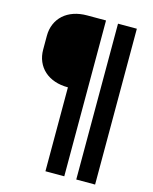

<svg xmlns="http://www.w3.org/2000/svg" viewBox="-132 -817 864 1083"><g transform="rotate(15 300.0 -275.0)"><path d="M350 180H240V-310Q197 -310 162 -322Q127 -334 102 -356.5Q77 -379 63.5 -410.5Q50 -442 50 -480V-560Q50 -598 63.5 -629.5Q77 -661 102 -683.5Q127 -706 162 -718Q197 -730 240 -730H350ZM530 180H420V-730H530Z"/></g></svg>

Font: Maple Mono ExtraBold
Style: Regular
Weight: 800
Monospace: yes
Designer: subframe7536
Version: Version 7.000